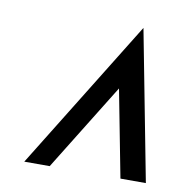

<svg xmlns="http://www.w3.org/2000/svg" viewBox="-55 -611 476 505"><g transform="rotate(10 183.0 -358.5)"><path d="M298.3 -158.2 253.4 -391.1 109.4 -158.2H41.5L289.1 -559.1L366.2 -158.2Z"/></g></svg>

Font: Fibel Nord
Style: Italic
Weight: 400
Designer: Peter Wiegel
Foundry: Peter Wioegel
Version: Version 000.000